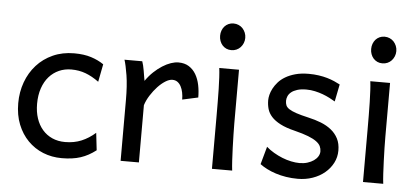

<svg xmlns="http://www.w3.org/2000/svg" viewBox="-50 -829 2056 946"><g transform="rotate(5 978.0 -355.5)"><path d="M451.7 -41.5Q433.1 -27.3 414.8 -17.3Q396.5 -7.3 376.5 -0.7Q356.4 5.9 333.5 9Q310.5 12.2 283.2 12.2Q233.9 12.2 190.9 -5.1Q147.9 -22.5 115.7 -55.2Q83.5 -87.9 64.9 -134.3Q46.4 -180.7 46.4 -239.3Q46.4 -294.4 64.2 -343.3Q82 -392.1 115 -428.7Q147.9 -465.3 195.1 -486.6Q242.2 -507.8 300.3 -507.8Q349.1 -507.8 384.5 -496.3Q419.9 -484.9 446.8 -466.3L429.7 -378.4Q396.5 -402.8 363.8 -415Q331.1 -427.2 293 -427.2Q260.3 -427.2 232.2 -414.8Q204.1 -402.3 183.3 -378.9Q162.6 -355.5 150.9 -321.3Q139.2 -287.1 139.2 -244.1Q139.2 -204.6 149.9 -172.4Q160.6 -140.1 180.7 -116.9Q200.7 -93.8 229 -81.1Q257.3 -68.4 293 -68.4Q337.4 -68.4 373.5 -83.5Q409.7 -98.6 441.9 -127Z M573.7 0V-300.3Q573.7 -372.6 565.7 -422.6Q557.6 -472.7 549.3 -498H637.2Q640.1 -490.2 643.1 -477.8Q646 -465.3 648.4 -451.7Q650.9 -438 652.8 -424.8L656.7 -402.8Q674.3 -428.2 695.1 -447.8Q715.8 -467.3 737.1 -480.7Q758.3 -494.1 778.6 -501Q798.8 -507.8 815.4 -507.8Q846.2 -507.8 867.4 -494.4Q888.7 -481 902.1 -458.3Q915.5 -435.5 921.6 -406Q927.7 -376.5 927.7 -344.2L849.6 -327.1Q849.6 -345.2 846.2 -362.1Q842.8 -378.9 835.9 -391.8Q829.1 -404.8 818.6 -412.4Q808.1 -419.9 793.5 -419.9Q777.8 -419.9 758.8 -408Q739.7 -396 721.4 -376.5Q703.1 -356.9 687.5 -332.5Q671.9 -308.1 664.1 -283.2V0Z M1008.3 -656.7Q1008.3 -670.4 1012.7 -682.4Q1017.1 -694.3 1025.1 -703.4Q1033.2 -712.4 1044.4 -717.5Q1055.7 -722.7 1069.3 -722.7Q1083 -722.7 1094.7 -717.5Q1106.4 -712.4 1114.7 -703.4Q1123 -694.3 1127.9 -682.4Q1132.8 -670.4 1132.8 -656.7Q1132.8 -643.1 1127.9 -631.1Q1123 -619.1 1114.7 -610.1Q1106.4 -601.1 1094.7 -595.9Q1083 -590.8 1069.3 -590.8Q1055.7 -590.8 1044.4 -595.9Q1033.2 -601.1 1025.1 -610.1Q1017.1 -619.1 1012.7 -631.1Q1008.3 -643.1 1008.3 -656.7ZM1115.7 -231.9Q1115.7 -208.5 1116.5 -176.5Q1117.2 -144.5 1118.4 -111.8Q1119.6 -79.1 1121.3 -49.3Q1123 -19.5 1125.5 0H1025.4V-258.8Q1025.4 -294.4 1025.1 -329.1Q1024.9 -363.8 1024.2 -394.8Q1023.4 -425.8 1022 -452.4Q1020.5 -479 1018.1 -498H1115.7Z M1599.1 -383.3Q1586.9 -390.6 1571.3 -398.7Q1555.7 -406.7 1537.4 -413.6Q1519 -420.4 1498.3 -425Q1477.5 -429.7 1455.1 -429.7Q1428.2 -429.7 1409.9 -423.8Q1391.6 -418 1380.6 -408.9Q1369.6 -399.9 1364.7 -388.4Q1359.9 -377 1359.9 -366.2Q1359.9 -353.5 1363.8 -343.8Q1367.7 -334 1380.1 -325.7Q1392.6 -317.4 1415.5 -309.6Q1438.5 -301.8 1477.1 -293Q1510.3 -285.6 1539.6 -274.2Q1568.8 -262.7 1590.8 -245.1Q1612.8 -227.5 1625.5 -202.9Q1638.2 -178.2 1638.2 -144Q1638.2 -110.8 1623.5 -82.5Q1608.9 -54.2 1583.5 -33Q1558.1 -11.7 1523.9 0.2Q1489.7 12.2 1450.2 12.2Q1420.4 12.2 1392.8 7.8Q1365.2 3.4 1341.1 -4.4Q1316.9 -12.2 1296.9 -22.5Q1276.9 -32.7 1262.2 -43.9L1286.6 -131.8Q1303.2 -117.2 1324 -105Q1344.7 -92.8 1366.7 -84Q1388.7 -75.2 1410.9 -70.6Q1433.1 -65.9 1452.6 -65.9Q1474.1 -65.9 1491.9 -71.5Q1509.8 -77.1 1522.7 -86.2Q1535.6 -95.2 1543 -107.2Q1550.3 -119.1 1550.3 -131.8Q1550.3 -145.5 1544.7 -157.5Q1539.1 -169.4 1524.2 -180.4Q1509.3 -191.4 1483.2 -201.7Q1457 -211.9 1416 -222.2Q1371.6 -232.9 1343.5 -247.6Q1315.4 -262.2 1299.6 -279.8Q1283.7 -297.4 1277.8 -317.9Q1272 -338.4 1272 -361.3Q1272 -372.6 1275.6 -387.7Q1279.3 -402.8 1287.8 -419.2Q1296.4 -435.5 1310.3 -451.4Q1324.2 -467.3 1345.2 -479.7Q1366.2 -492.2 1394.5 -500Q1422.9 -507.8 1460 -507.8Q1486.3 -507.8 1509.5 -504.4Q1532.7 -501 1552 -495.4Q1571.3 -489.7 1587.4 -482.7Q1603.5 -475.6 1616.2 -468.8Z M1755.4 -656.7Q1755.4 -670.4 1759.8 -682.4Q1764.2 -694.3 1772.2 -703.4Q1780.3 -712.4 1791.5 -717.5Q1802.7 -722.7 1816.4 -722.7Q1830.1 -722.7 1841.8 -717.5Q1853.5 -712.4 1861.8 -703.4Q1870.1 -694.3 1875 -682.4Q1879.9 -670.4 1879.9 -656.7Q1879.9 -643.1 1875 -631.1Q1870.1 -619.1 1861.8 -610.1Q1853.5 -601.1 1841.8 -595.9Q1830.1 -590.8 1816.4 -590.8Q1802.7 -590.8 1791.5 -595.9Q1780.3 -601.1 1772.2 -610.1Q1764.2 -619.1 1759.8 -631.1Q1755.4 -643.1 1755.4 -656.7ZM1862.8 -231.9Q1862.8 -208.5 1863.5 -176.5Q1864.3 -144.5 1865.5 -111.8Q1866.7 -79.1 1868.4 -49.3Q1870.1 -19.5 1872.6 0H1772.5V-258.8Q1772.5 -294.4 1772.2 -329.1Q1772 -363.8 1771.2 -394.8Q1770.5 -425.8 1769 -452.4Q1767.6 -479 1765.1 -498H1862.8Z"/></g></svg>

Font: Andika Phon
Style: Regular
Weight: 400
Designer: Victor Gaultney, Annie Olsen, Julie Remington, Don Collingsworth, Eric Hays, Becca Hirsbrunner
Foundry: SIL International
Version: Version 5.000